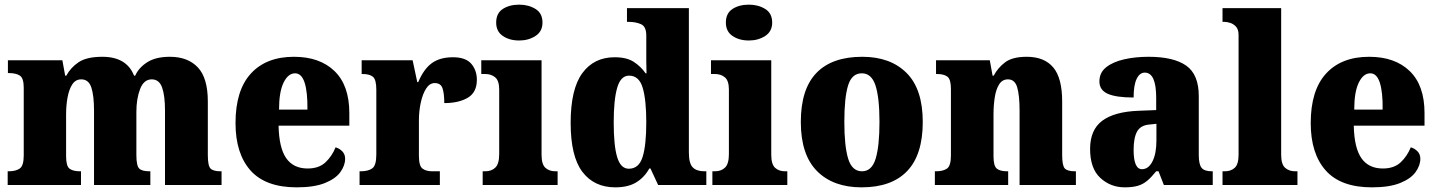

<svg xmlns="http://www.w3.org/2000/svg" viewBox="-20 -795 6176 825"><path d="M13 0V-59H17Q48 -59 65 -71Q82 -83 82 -127V-418Q82 -459 65.5 -470Q49 -481 18 -481H14V-536H248L260 -470H265Q283 -504 317.5 -527.5Q352 -551 420 -551Q524 -551 556 -470H561Q576 -504 612.5 -527.5Q649 -551 710 -551Q787 -551 830 -505.5Q873 -460 873 -359V-129Q873 -83 884.5 -71Q896 -59 928 -59H932V0H689V-320Q689 -384 676.5 -419Q664 -454 632 -454Q598 -454 582 -412.5Q566 -371 566 -314V-129Q566 -83 578 -71Q590 -59 622 -59H626V0H384V-320Q384 -384 372.5 -419Q361 -454 329 -454Q305 -454 291 -433Q277 -412 270.5 -377.5Q264 -343 264 -303V-124Q264 -82 278.5 -70.5Q293 -59 324 -59H328V0Z M1255 10Q1121 10 1056.5 -62.5Q992 -135 992 -266Q992 -407 1058 -479Q1124 -551 1243 -551Q1354 -551 1417.5 -489.5Q1481 -428 1481 -309V-255H1177Q1179 -159 1210 -115Q1241 -71 1302 -71Q1350 -71 1378 -97Q1406 -123 1422 -162Q1439 -157 1451 -144.5Q1463 -132 1463 -113Q1463 -84 1442.5 -55.5Q1422 -27 1376 -8.5Q1330 10 1255 10ZM1301 -324Q1302 -399 1289 -439.5Q1276 -480 1248 -480Q1218 -480 1198.5 -440Q1179 -400 1179 -324Z M1525 0V-59H1530Q1562 -59 1579.5 -71.5Q1597 -84 1597 -131V-409Q1597 -453 1582.5 -465Q1568 -477 1538 -477H1534V-536H1753L1773 -442H1777Q1801 -499 1836 -524Q1871 -549 1926 -549Q1981 -549 2005 -521Q2029 -493 2029 -452Q2029 -398 1990 -375Q1951 -352 1889 -352Q1889 -393 1881.5 -415.5Q1874 -438 1848 -438Q1826 -438 1811 -414.5Q1796 -391 1788 -354Q1780 -317 1780 -278V-126Q1780 -82 1795.5 -70.5Q1811 -59 1837 -59H1870V0Z M2211 -621Q2169 -621 2140.5 -640.5Q2112 -660 2112 -698Q2112 -738 2140.5 -756.5Q2169 -775 2211 -775Q2251 -775 2281 -756.5Q2311 -738 2311 -698Q2311 -660 2281 -640.5Q2251 -621 2211 -621ZM2054 0V-59H2065Q2092 -59 2108.5 -75Q2125 -91 2125 -133V-410Q2125 -448 2108 -462.5Q2091 -477 2065 -477H2048V-536H2307V-130Q2307 -89 2323.5 -74Q2340 -59 2366 -59H2376V0Z M2624 10Q2533 10 2482.5 -56.5Q2432 -123 2432 -267Q2432 -412 2482 -480.5Q2532 -549 2621 -549Q2673 -549 2703.5 -529Q2734 -509 2754 -480H2758Q2757 -502 2757 -533Q2757 -564 2757 -593V-642Q2757 -681 2734.5 -691Q2712 -701 2682 -701H2674V-760H2940V-140Q2940 -93 2956.5 -76Q2973 -59 3007 -59H3015V0H2808L2775 -71H2770Q2749 -33 2714 -11.5Q2679 10 2624 10ZM2682 -70Q2725 -70 2741 -120Q2757 -170 2757 -270Q2757 -366 2741.5 -418Q2726 -470 2683 -470Q2647 -470 2632 -418Q2617 -366 2617 -269Q2617 -169 2632 -119.5Q2647 -70 2682 -70Z M3198 -621Q3156 -621 3127.5 -640.5Q3099 -660 3099 -698Q3099 -738 3127.5 -756.5Q3156 -775 3198 -775Q3238 -775 3268 -756.5Q3298 -738 3298 -698Q3298 -660 3268 -640.5Q3238 -621 3198 -621ZM3041 0V-59H3052Q3079 -59 3095.5 -75Q3112 -91 3112 -133V-410Q3112 -448 3095 -462.5Q3078 -477 3052 -477H3035V-536H3294V-130Q3294 -89 3310.5 -74Q3327 -59 3353 -59H3363V0Z M3682 10Q3560 10 3490.5 -60Q3421 -130 3421 -271Q3421 -412 3488 -481.5Q3555 -551 3685 -551Q3806 -551 3875.5 -481.5Q3945 -412 3945 -271Q3945 -130 3878 -60Q3811 10 3682 10ZM3684 -59Q3726 -59 3742.5 -113Q3759 -167 3759 -271Q3759 -375 3742 -427.5Q3725 -480 3683 -480Q3640 -480 3624 -427.5Q3608 -375 3608 -271Q3608 -167 3624.5 -113Q3641 -59 3684 -59Z M3997 0V-59H4001Q4033 -59 4049.5 -71Q4066 -83 4066 -127V-413Q4066 -454 4051 -465.5Q4036 -477 4006 -477H4002V-536H4233L4245 -470H4250Q4267 -503 4298.5 -527Q4330 -551 4392 -551Q4467 -551 4505.5 -505.5Q4544 -460 4544 -359V-129Q4544 -83 4555.5 -71Q4567 -59 4599 -59H4603V0H4361V-320Q4361 -384 4351 -419Q4341 -454 4311 -454Q4287 -454 4273.5 -433Q4260 -412 4254.5 -377.5Q4249 -343 4249 -303V-124Q4249 -82 4263 -70.5Q4277 -59 4308 -59H4312V0Z M4813 10Q4752 10 4708 -30.5Q4664 -71 4664 -155Q4664 -237 4716 -276Q4768 -315 4872 -319L4948 -322V-375Q4948 -483 4899 -483Q4877 -483 4864 -456Q4851 -429 4851 -376Q4776 -376 4740 -392Q4704 -408 4704 -445Q4704 -483 4733 -506Q4762 -529 4810 -540Q4858 -551 4915 -551Q5023 -551 5077 -513Q5131 -475 5131 -382V-129Q5131 -89 5143 -74Q5155 -59 5187 -59H5191V0H4981L4958 -59H4948Q4927 -33 4909 -18Q4891 -3 4868.5 3.5Q4846 10 4813 10ZM4887 -68Q4915 -68 4932 -101.5Q4949 -135 4949 -191V-263L4920 -260Q4881 -257 4866 -230Q4851 -203 4851 -151Q4851 -68 4887 -68Z M5233 0V-59H5243Q5269 -59 5285.5 -74Q5302 -89 5302 -130V-644Q5302 -669 5290.5 -681Q5279 -693 5265 -697Q5251 -701 5243 -701H5233V-760H5485V-130Q5485 -89 5502 -74Q5519 -59 5545 -59H5555V0Z M5875 10Q5741 10 5676.5 -62.5Q5612 -135 5612 -266Q5612 -407 5678 -479Q5744 -551 5863 -551Q5974 -551 6037.5 -489.5Q6101 -428 6101 -309V-255H5797Q5799 -159 5830 -115Q5861 -71 5922 -71Q5970 -71 5998 -97Q6026 -123 6042 -162Q6059 -157 6071 -144.5Q6083 -132 6083 -113Q6083 -84 6062.5 -55.5Q6042 -27 5996 -8.5Q5950 10 5875 10ZM5921 -324Q5922 -399 5909 -439.5Q5896 -480 5868 -480Q5838 -480 5818.5 -440Q5799 -400 5799 -324Z"/></svg>

Font: Noto Serif Lao SemiCondensed Black
Style: Regular
Weight: 900
Width: 4
Designer: Monotype Design Team
Foundry: Monotype Imaging Inc.
Version: Version 2.003; ttfautohint (v1.8.4.7-5d5b)